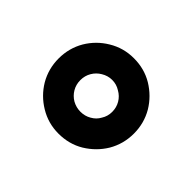

<svg xmlns="http://www.w3.org/2000/svg" viewBox="-85 -872 629 629"><g transform="rotate(45 230.0 -557.0)"><path d="M229.5 -382.8Q181.6 -382.8 141.6 -407.2Q102.5 -430.7 79.1 -469.7Q55.7 -509.8 55.7 -557.6Q55.7 -605.5 79.1 -645.5Q102.5 -684.6 141.6 -708Q181.6 -732.4 229.5 -732.4Q278.3 -732.4 317.4 -709Q357.4 -684.6 380.9 -645.5Q404.3 -605.5 404.3 -557.6Q404.3 -509.8 380.9 -469.7Q357.4 -430.7 317.4 -406.2Q278.3 -382.8 229.5 -382.8ZM229.5 -484.4Q250 -484.4 266.6 -494.1Q284.2 -503.9 293 -520.5Q303.7 -537.1 303.7 -557.6Q303.7 -578.1 293.9 -594.7Q284.2 -611.3 266.6 -621.1Q250 -631.8 229.5 -631.8Q210 -631.8 192.4 -621.1Q175.8 -611.3 166 -594.7Q156.2 -578.1 156.2 -557.6Q156.2 -537.1 166 -520.5Q175.8 -503.9 192.4 -494.1Q210 -484.4 229.5 -484.4Z"/></g></svg>

Font: DeepSea
Style: Bold
Weight: 700
Designer: Stem
Version: Version 3.019;git-0a5106e0b